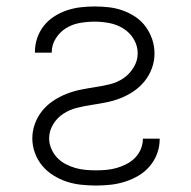

<svg xmlns="http://www.w3.org/2000/svg" viewBox="-20 -562 590 594"><path d="M277 12Q254 12 231 9.5Q208 7 186.5 0Q165 -7 145 -19.5Q125 -32 110.5 -49.5Q96 -67 88 -89Q80 -111 80 -134Q80 -157 88 -179Q96 -201 110.5 -219Q125 -237 144.5 -250Q164 -263 185.5 -271.5Q207 -280 229.5 -284.5Q252 -289 275 -292.5Q298 -296 320.5 -301.5Q343 -307 362 -320Q381 -333 393.5 -353.5Q406 -374 406 -397Q406 -420 394 -440.5Q382 -461 362 -473.5Q342 -486 319 -490.5Q296 -495 273 -495Q250 -495 227 -491Q204 -487 184.5 -475Q165 -463 152.5 -443Q140 -423 140 -400V-399H88V-401Q88 -423 95 -444Q102 -465 115.5 -482Q129 -499 147.5 -511Q166 -523 187 -530Q208 -537 229.5 -539.5Q251 -542 273 -542Q295 -542 317 -539.5Q339 -537 360 -529.5Q381 -522 399.5 -509.5Q418 -497 431 -479Q444 -461 451 -440Q458 -419 458 -396Q458 -373 450 -351Q442 -329 427.5 -311Q413 -293 394 -280Q375 -267 353.5 -258.5Q332 -250 309.5 -245.5Q287 -241 264 -237.5Q241 -234 218.5 -228.5Q196 -223 176.5 -210.5Q157 -198 144.5 -177.5Q132 -157 132 -134Q132 -118 138.5 -102.5Q145 -87 156 -75Q167 -63 182 -55Q197 -47 212.5 -42.5Q228 -38 244.5 -36.5Q261 -35 277 -35Q293 -35 309.5 -36.5Q326 -38 341.5 -42.5Q357 -47 371.5 -54.5Q386 -62 397.5 -73.5Q409 -85 415.5 -100.5Q422 -116 422 -132V-133H474V-131Q474 -108 466 -86.5Q458 -65 443 -47.5Q428 -30 408.5 -18.5Q389 -7 367 0Q345 7 322.5 9.5Q300 12 277 12Z"/></svg>

Font: Lode Dark
Style: Regular
Weight: 400
Monospace: yes
Designer: Belleve Invis
Foundry: Belleve Invis
Version: Version 29.2.0; ttfautohint (v1.8.3)